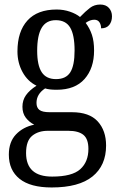

<svg xmlns="http://www.w3.org/2000/svg" viewBox="-20 -588 524 847"><path d="M19 94Q19 38 50.5 5Q82 -28 131 -38Q109 -49 94 -68.5Q79 -88 79 -117Q79 -146 94.5 -168Q110 -190 141 -210Q102 -229 79.5 -270Q57 -311 57 -361Q57 -449 101 -497.5Q145 -546 230 -546Q261 -546 288.5 -536.5Q316 -527 333 -513Q357 -538 376.5 -553Q396 -568 422 -568Q447 -568 460.5 -553Q474 -538 474 -516Q474 -493 462 -478Q450 -463 426 -463Q426 -479 418.5 -490Q411 -501 396 -501Q377 -501 358 -487Q376 -463 385.5 -434.5Q395 -406 395 -365Q395 -287 353 -239.5Q311 -192 230 -192Q197 -192 179 -198Q141 -173 141 -134Q141 -113 154 -103Q167 -93 199 -93H297Q374 -93 411 -52.5Q448 -12 448 54Q448 142 388 190.5Q328 239 208 239Q114 239 66.5 201Q19 163 19 94ZM309 -365Q309 -434 289.5 -466.5Q270 -499 226 -499Q184 -499 164 -465.5Q144 -432 144 -364Q144 -300 164 -269.5Q184 -239 227 -239Q271 -239 290 -269Q309 -299 309 -365ZM370 69Q370 25 348 7Q326 -11 281 -11H191Q149 -11 122 11Q95 33 95 87Q95 191 210 191Q298 191 334 158.5Q370 126 370 69Z"/></svg>

Font: Noto Serif Narrow
Style: Regular
Weight: 400
Width: 4
Designer: Monotype Design Team
Foundry: Monotype Imaging Inc.
Version: Version 1.001